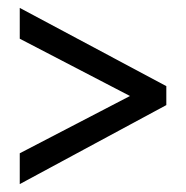

<svg xmlns="http://www.w3.org/2000/svg" viewBox="-20 -598 470 486"><path d="M30 -210 309 -355 30 -500V-578L401 -380V-332L30 -132Z"/></svg>

Font: Noto Sans Khmer ExtraCondensed
Style: Regular
Weight: 400
Width: 2
Designer: Danh Hong and the Monotype Design Team
Foundry: Monotype Imaging Inc.
Version: Version 2.004